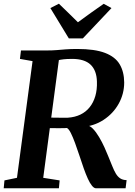

<svg xmlns="http://www.w3.org/2000/svg" viewBox="-21 -1015 730 1035"><path d="M-1 0 3 -42.5 70.5 -56.5 154.5 -685.5 86.5 -697.5 92 -743H233Q262 -743 285.2 -745Q308.5 -747 334.2 -749Q360 -751 395.5 -751Q490 -751 545.2 -729.8Q600.5 -708.5 624.2 -668.2Q648 -628 648.5 -570.5Q648.5 -509.5 619 -456.2Q589.5 -403 536.8 -368.5Q484 -334 414 -329.5L443.5 -339Q461.5 -340 479.2 -321.8Q497 -303.5 513.2 -276Q529.5 -248.5 542 -220.8Q554.5 -193 562 -174Q574.5 -144 584 -120Q593.5 -96 603.5 -79.2Q613.5 -62.5 627 -53.5Q640.5 -44.5 661.5 -44L656 0H496.5Q486 0 474.8 -13.8Q463.5 -27.5 452.5 -51.8Q441.5 -76 430.5 -107Q418.5 -141.5 406.8 -177.2Q395 -213 383.5 -244.2Q372 -275.5 361.2 -297.2Q350.5 -319 340 -325Q336 -324.5 323.8 -324.2Q311.5 -324 295 -324Q278.5 -324 262.8 -324.2Q247 -324.5 236 -324.5L243 -381.5Q252 -381 267 -380.8Q282 -380.5 298 -380.5Q314 -380.5 326.8 -380.5Q339.5 -380.5 344.5 -380.5Q382.5 -383 412.2 -397.2Q442 -411.5 462.2 -436.8Q482.5 -462 492.8 -497Q503 -532 501.5 -575Q500 -635.5 467.2 -666.5Q434.5 -697.5 367.5 -697.5Q357.5 -697.5 340.2 -696.8Q323 -696 305.2 -693Q287.5 -690 276.5 -685L300.5 -722L212 -56.5L300.5 -42.5L296.5 0ZM350 -808 250.5 -971.5 296.5 -995Q322.5 -970 348.2 -945Q374 -920 399 -895Q433 -920.5 468 -945.2Q503 -970 538 -994.5L580 -971.5L425.5 -808Z"/></svg>

Font: Merriweather 36pt
Style: Bold Italic
Weight: 700
Italic angle: -7.8°
Version: Version 2.101